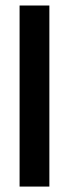

<svg xmlns="http://www.w3.org/2000/svg" viewBox="-20 -687 254 707"><path d="M52.1 0V-666.7H161.8V0Z"/></svg>

Font: Afacad Flux SemiBold
Style: Regular
Weight: 600
Designer: Kristian Moeller
Foundry: Dicotype
Version: Version 1.100